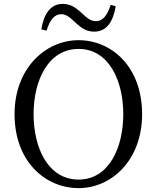

<svg xmlns="http://www.w3.org/2000/svg" viewBox="-20 -953 809 989"><path d="M193 -802 220 -795C236 -848 259 -880 296 -880C328 -880 351 -852 377 -829C400 -809 425 -790 465 -790C530 -790 563 -842 576 -921L550 -928C533 -875 511 -844 474 -844C440 -844 418 -871 392 -894C368 -914 343 -933 303 -933C240 -933 205 -880 193 -802ZM153 -365C153 -537 227 -701 385 -701C541 -701 615 -537 615 -365C615 -192 541 -28 385 -28C227 -28 153 -192 153 -365ZM385 -746C214 -746 55 -601 55 -365C55 -121 213 16 385 16C555 16 712 -128 712 -365C712 -609 555 -746 385 -746Z"/></svg>

Font: Noto Serif CJK JP
Style: Regular
Weight: 400
Designer: Ryoko NISHIZUKA 西塚涼子 (kana & ideographs); Frank Grießhammer (Latin, Greek & Cyrillic); Wenlong ZHANG 张文龙 (bopomofo); San
Foundry: Adobe Systems Incorporated
Version: Version 1.000;PS 1;hotconv 16.6.53;makeotf.lib2.5.65590